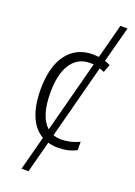

<svg xmlns="http://www.w3.org/2000/svg" viewBox="-173 -809 748 1063"><g transform="rotate(20 201.5 -277.0)"><path d="M316 -482 202 -47Q224 -39 250 -39Q303 -39 356 -64V-15Q311 10 247 10Q218 10 189 2L140 188H99L152 -13Q101 -42 74.5 -105.5Q48 -169 48 -262Q48 -396 103 -469Q158 -542 255 -542Q268 -542 290 -540L343 -742H385L329 -531Q347 -525 361 -518L344 -471Q326 -479 316 -482ZM277 -491Q270 -492 256 -492Q184 -492 144.5 -432.5Q105 -373 105 -263Q105 -123 166 -68Z"/></g></svg>

Font: Noto Sans Display Light Narrow
Style: Regular
Weight: 300
Width: 4
Designer: Monotype Design team
Foundry: Monotype Imaging Inc.
Version: Version 1.000